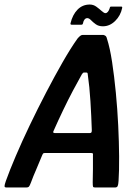

<svg xmlns="http://www.w3.org/2000/svg" viewBox="-40 -827 617 847"><path d="M-12 0Q-20 0 -20 -6Q-20 -12 -14 -29Q2 -74 29.5 -138.5Q57 -203 91.5 -275Q126 -347 163.5 -419Q201 -491 236.5 -553Q272 -615 302 -657Q308 -664 313.5 -668.5Q319 -673 325 -673H416Q423 -671 426.5 -668Q430 -665 432 -656Q445 -616 454.5 -553.5Q464 -491 471 -418.5Q478 -346 481.5 -273.5Q485 -201 485.5 -137Q486 -73 483 -29Q482 -12 479 -6Q476 0 468 0H379Q372 0 370.5 -3.5Q369 -7 369 -23Q370 -48 370 -81Q370 -114 370 -142Q371 -149 369 -150.5Q367 -152 361 -152H159Q153 -152 151 -150.5Q149 -149 146 -142Q135 -114 120.5 -81Q106 -48 97 -23Q91 -7 87.5 -3.5Q84 0 77 0ZM202 -240H356Q361 -240 363 -242.5Q365 -245 365 -253Q363 -315 359 -380Q355 -445 347 -500Q347 -507 341 -507H330Q326 -507 321 -499Q304 -469 282 -427.5Q260 -386 238 -340Q216 -294 197 -251Q194 -246 195 -243Q196 -240 202 -240ZM276 -718Q270 -718 271 -724Q280 -762 302 -784.5Q324 -807 356 -807Q372 -807 385 -797.5Q398 -788 408.5 -778.5Q419 -769 425 -769Q431 -769 436 -775Q441 -781 444 -791Q445 -798 450 -798H495Q500 -798 499 -792Q492 -758 468 -734.5Q444 -711 414 -711Q395 -711 382.5 -720Q370 -729 361.5 -738Q353 -747 345 -747Q338 -747 333 -741Q328 -735 326 -724Q325 -718 319 -718Z"/></svg>

Font: Glory SemiBold
Style: Italic
Weight: 600
Italic angle: -12°
Designer: Robert Leuschke
Foundry: Robert Leuschke
Version: Version 1.011